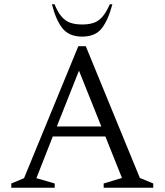

<svg xmlns="http://www.w3.org/2000/svg" viewBox="-20 -882 773 902"><path d="M33 0V-20L93 -45L348 -665H383L637 -46L700 -20V0H467V-20L553 -46L475 -241H228L151 -45L237 -20V0ZM247 -288H456L351 -550ZM366 -710Q304 -710 273 -749.5Q242 -789 224 -862H236Q253 -822 271 -802Q289 -782 312 -774.5Q335 -767 366 -767Q397 -767 419.5 -774.5Q442 -782 460 -802Q478 -822 496 -862H508Q489 -789 458.5 -749.5Q428 -710 366 -710Z"/></svg>

Font: Spectral Light
Style: Regular
Weight: 300
Designer: Jean-Baptiste Levee
Foundry: Production Type
Version: Version 2.001